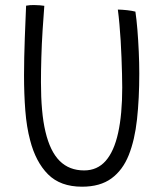

<svg xmlns="http://www.w3.org/2000/svg" viewBox="-20 -702 646 743"><path d="M297.5 20.5Q213.5 20.5 165.8 -27.5Q118 -75.5 96.5 -159.5Q83 -210 78 -273.5Q73 -337 73 -411Q73 -443 73.8 -480.5Q74.5 -518 76 -555.8Q77.5 -593.5 78.8 -626Q80 -658.5 81 -680Q88 -681.5 95.8 -682Q103.5 -682.5 111.5 -682.5Q123.5 -682.5 134.2 -681.5Q145 -680.5 151.5 -679.5Q148 -636.5 144.8 -584.2Q141.5 -532 140 -480Q138.5 -428 138.5 -384Q138.5 -325 142.8 -277.2Q147 -229.5 156 -192Q174 -116 211 -79.2Q248 -42.5 305.5 -42.5Q356.5 -42.5 389 -79.5Q421.5 -116.5 437.2 -188Q453 -259.5 453 -363Q453 -386.5 452.2 -416.2Q451.5 -446 450.2 -478.5Q449 -511 447 -544.2Q445 -577.5 442.2 -608.2Q439.5 -639 436 -665Q444 -665 453.5 -664.2Q463 -663.5 472.5 -662.5Q482 -661.5 490.2 -660Q498.5 -658.5 504 -657Q508.5 -626.5 511.8 -586.2Q515 -546 517 -502.2Q519 -458.5 519 -417.5Q519 -320.5 510.2 -240.2Q501.5 -160 478.2 -101.8Q455 -43.5 411.2 -11.5Q367.5 20.5 297.5 20.5Z"/></svg>

Font: Grandstander Thin ExtraLight
Style: Regular
Weight: 250
Version: Version 1.200